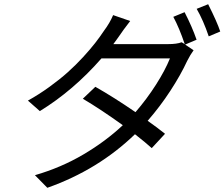

<svg xmlns="http://www.w3.org/2000/svg" viewBox="-20 -829 1068 914"><path d="M805 -748.9 858.7 -771Q894.9 -700.6 915.8 -639.9L861.2 -616.8L901.6 -589.8Q886 -568.5 871.1 -539.1Q840.2 -472.3 791 -396.8Q741.8 -321.4 682.9 -253.9Q726.6 -223.4 765.6 -192.1L702.4 -123.9Q672.9 -150.6 622.5 -190Q447.4 -20.6 205.3 65L146.3 5Q271 -31.2 376.8 -93.6Q482.6 -155.9 564.6 -233Q460.6 -307.9 374.3 -359L433.9 -415.8Q521 -366.5 625 -295.1Q678.6 -357.2 722.3 -425.6Q766 -494 789.1 -551.1H463.1Q329.2 -398.1 169.7 -300.1L112.9 -350.1Q165.5 -379.3 215.2 -415.3Q264.9 -451.3 302.9 -485.4Q340.9 -519.5 375.2 -556.8Q409.4 -594.1 432.7 -623.9Q456 -653.8 474.8 -682.2Q503.2 -720.2 518.5 -757.1L599.8 -729Q566.4 -686.1 545.5 -654.8Q541.2 -648.1 532.1 -636Q523.1 -623.9 519.5 -619H780.5Q821.4 -619 844.8 -627.8L859.4 -619Q833.8 -695.3 805 -748.9ZM916.2 -786.9 970.9 -808.9Q1013.8 -723.7 1028.4 -679L973.7 -655.9Q947.4 -733.3 916.2 -786.9Z"/></svg>

Font: Karasuma Gothic
Style: Italic
Weight: 400
Italic angle: -9.39999°
Designer: Rasmus Andersson / Ryoko Nishizuka
Foundry: Genbu
Version: Version 1.00